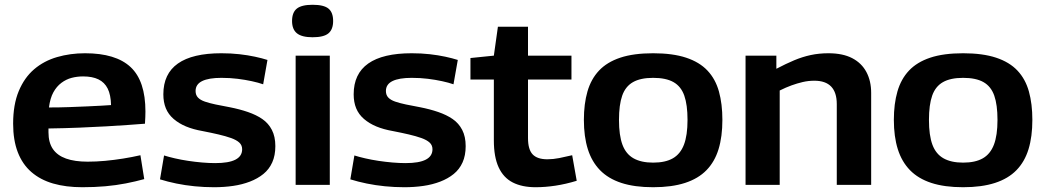

<svg xmlns="http://www.w3.org/2000/svg" viewBox="-20 -774 4379 804"><path d="M325 10Q256 10 202.5 -5.5Q149 -21 111.5 -53.5Q74 -86 54.5 -136.5Q35 -187 35 -256Q35 -336 58.5 -392.5Q82 -449 123 -484Q164 -519 219 -535Q274 -551 336 -551Q465 -551 527 -493Q589 -435 589 -307Q589 -298 588.5 -284Q588 -270 587 -256Q561 -254 520 -251Q479 -248 426.5 -245Q374 -242 312.5 -239.5Q251 -237 183 -236Q183 -232 183 -228.5Q183 -225 183 -220Q183 -177 201.5 -150Q220 -123 256.5 -110Q293 -97 347 -97Q383 -97 420.5 -100.5Q458 -104 495.5 -110Q533 -116 568 -124L584 -24Q548 -14 507 -6Q466 2 421 6Q376 10 325 10ZM185 -324Q229 -324 269.5 -325.5Q310 -327 345 -328.5Q380 -330 405.5 -331.5Q431 -333 445 -334Q444 -377 431 -403Q418 -429 392.5 -441.5Q367 -454 328 -454Q303 -454 280 -448Q257 -442 237 -427Q217 -412 203.5 -387.5Q190 -363 185 -324Z M650 -23 667 -123Q686 -117 712 -111Q738 -105 767.5 -100.5Q797 -96 826.5 -93.5Q856 -91 881 -91Q938 -91 966 -105.5Q994 -120 994 -149Q994 -166 982 -177Q970 -188 947.5 -196Q925 -204 895 -211Q865 -218 829 -225Q789 -232 759 -244.5Q729 -257 707 -276Q685 -295 674.5 -320.5Q664 -346 664 -379Q664 -465 725 -508Q786 -551 907 -551Q947 -551 982.5 -547Q1018 -543 1048 -536.5Q1078 -530 1100 -523L1082 -421Q1062 -428 1034.5 -434Q1007 -440 975 -444Q943 -448 907 -448Q854 -448 826.5 -434.5Q799 -421 799 -393Q799 -376 809 -365.5Q819 -355 838 -348.5Q857 -342 883 -336.5Q909 -331 942 -325Q983 -317 1018 -305Q1053 -293 1078.5 -275.5Q1104 -258 1118.5 -230Q1133 -202 1133 -162Q1133 -123 1120 -94Q1107 -65 1083 -45.5Q1059 -26 1026.5 -13.5Q994 -1 956 4.5Q918 10 876 10Q835 10 795 6Q755 2 718.5 -5.5Q682 -13 650 -23Z M1289 -618Q1244 -618 1223.5 -634.5Q1203 -651 1203 -686Q1203 -722 1223 -738Q1243 -754 1289 -754Q1336 -754 1355.5 -738Q1375 -722 1375 -686Q1375 -651 1355.5 -634.5Q1336 -618 1289 -618ZM1218 0V-541H1361V0Z M1447 -23 1464 -123Q1483 -117 1509 -111Q1535 -105 1564.5 -100.5Q1594 -96 1623.5 -93.5Q1653 -91 1678 -91Q1735 -91 1763 -105.5Q1791 -120 1791 -149Q1791 -166 1779 -177Q1767 -188 1744.5 -196Q1722 -204 1692 -211Q1662 -218 1626 -225Q1586 -232 1556 -244.5Q1526 -257 1504 -276Q1482 -295 1471.5 -320.5Q1461 -346 1461 -379Q1461 -465 1522 -508Q1583 -551 1704 -551Q1744 -551 1779.5 -547Q1815 -543 1845 -536.5Q1875 -530 1897 -523L1879 -421Q1859 -428 1831.5 -434Q1804 -440 1772 -444Q1740 -448 1704 -448Q1651 -448 1623.5 -434.5Q1596 -421 1596 -393Q1596 -376 1606 -365.5Q1616 -355 1635 -348.5Q1654 -342 1680 -336.5Q1706 -331 1739 -325Q1780 -317 1815 -305Q1850 -293 1875.5 -275.5Q1901 -258 1915.5 -230Q1930 -202 1930 -162Q1930 -123 1917 -94Q1904 -65 1880 -45.5Q1856 -26 1823.5 -13.5Q1791 -1 1753 4.5Q1715 10 1673 10Q1632 10 1592 6Q1552 2 1515.5 -5.5Q1479 -13 1447 -23Z M2223 10Q2166 10 2127 -10Q2088 -30 2068 -73.5Q2048 -117 2048 -186V-441H1950V-531L2048 -541L2065 -662H2191V-541H2373V-441H2191V-196Q2191 -148 2210.5 -127.5Q2230 -107 2272 -107Q2296 -107 2321.5 -112Q2347 -117 2376 -124L2395 -17Q2349 -3 2306 3.5Q2263 10 2223 10Z M2425 -272Q2425 -339 2440 -391Q2455 -443 2488.5 -478.5Q2522 -514 2577.5 -532.5Q2633 -551 2715 -551Q2797 -551 2853 -532.5Q2909 -514 2942.5 -478.5Q2976 -443 2990.5 -391Q3005 -339 3005 -272Q3005 -202 2989 -149.5Q2973 -97 2938.5 -61.5Q2904 -26 2848.5 -8Q2793 10 2715 10Q2637 10 2582 -8Q2527 -26 2492.5 -61.5Q2458 -97 2441.5 -149.5Q2425 -202 2425 -272ZM2572 -272Q2572 -207 2586.5 -168Q2601 -129 2633 -111Q2665 -93 2715 -93Q2766 -93 2797.5 -111Q2829 -129 2844 -168Q2859 -207 2859 -272Q2859 -335 2845.5 -373.5Q2832 -412 2800.5 -430Q2769 -448 2715 -448Q2662 -448 2630.5 -430Q2599 -412 2585.5 -373.5Q2572 -335 2572 -272Z M3102 0V-541H3231V-486Q3271 -507 3305.5 -521.5Q3340 -536 3375 -543.5Q3410 -551 3449 -551Q3509 -551 3548.5 -530.5Q3588 -510 3608 -472.5Q3628 -435 3628 -385V0H3484V-338Q3484 -387 3460.5 -411.5Q3437 -436 3390 -436Q3365 -436 3341.5 -430.5Q3318 -425 3294.5 -416.5Q3271 -408 3245 -395V0Z M3723 -272Q3723 -339 3738 -391Q3753 -443 3786.5 -478.5Q3820 -514 3875.5 -532.5Q3931 -551 4013 -551Q4095 -551 4151 -532.5Q4207 -514 4240.5 -478.5Q4274 -443 4288.5 -391Q4303 -339 4303 -272Q4303 -202 4287 -149.5Q4271 -97 4236.5 -61.5Q4202 -26 4146.5 -8Q4091 10 4013 10Q3935 10 3880 -8Q3825 -26 3790.5 -61.5Q3756 -97 3739.5 -149.5Q3723 -202 3723 -272ZM3870 -272Q3870 -207 3884.5 -168Q3899 -129 3931 -111Q3963 -93 4013 -93Q4064 -93 4095.5 -111Q4127 -129 4142 -168Q4157 -207 4157 -272Q4157 -335 4143.5 -373.5Q4130 -412 4098.5 -430Q4067 -448 4013 -448Q3960 -448 3928.5 -430Q3897 -412 3883.5 -373.5Q3870 -335 3870 -272Z"/></svg>

Font: Georama SemiExpanded SemiBold
Style: Regular
Weight: 600
Width: 6
Designer: Jean-Baptiste Levee
Foundry: Production Type
Version: Version 1.001